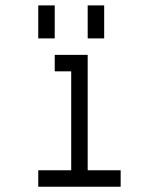

<svg xmlns="http://www.w3.org/2000/svg" viewBox="-20 -708 540 728"><path d="M437.5 0V-62.5H312.5V-500H187.5V-437.5H250Q250 -437.5 250 -62.5H125V0ZM125 -687.5Q125 -687.5 125 -562.5H187.5Q187.5 -562.5 187.5 -687.5ZM312.5 -687.5Q312.5 -687.5 312.5 -562.5H375Q375 -562.5 375 -687.5Z"/></svg>

Font: BFUnifontExMono
Style: Regular
Weight: 500
Version: Version 15.0.06